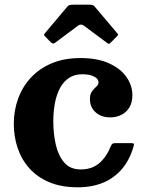

<svg xmlns="http://www.w3.org/2000/svg" viewBox="-20 -782 636 817"><path d="M38.7 -255Q38.7 -200.7 55.1 -152Q71.5 -103.2 105.1 -65.6Q138.7 -28 190.1 -6.5Q241.5 15 311.3 15Q372.3 15 420 -5.2Q467.8 -25.5 500.4 -64.7Q533 -104 548.8 -160.7Q551 -168.5 548.9 -170.7Q546.8 -173 536.3 -173H471.7Q462.5 -173 458.9 -170.6Q455.2 -168.2 452.5 -162Q433.7 -114.8 402.6 -87.9Q371.5 -61 323.3 -61Q278.8 -61 253.4 -90.4Q228 -119.8 217.4 -166.4Q206.8 -213 206.8 -265Q206.8 -308 213.9 -344.5Q221 -381 235.9 -408.2Q250.8 -435.5 274.1 -450.7Q297.5 -466 330.3 -466Q361 -466 380.1 -456.4Q399.2 -446.7 399.2 -431.5Q399.2 -421.5 390.1 -413.6Q381 -405.7 371.9 -394Q362.7 -382.2 362.7 -360.5Q362.7 -325.5 386.9 -304Q411 -282.5 449.8 -282.5Q474.3 -282.5 495.6 -292.9Q517 -303.2 530.1 -324.1Q543.3 -345 543.3 -376.5Q543.3 -418.7 517.8 -454.7Q492.3 -490.8 443 -512.9Q393.8 -535 322.8 -535Q253 -535 200 -512.6Q147 -490.3 111.1 -451.2Q75.2 -412.2 57 -361.9Q38.7 -311.5 38.7 -255ZM195.8 -602.5Q205.3 -593 213.8 -599.5L312.3 -673Q324.3 -682 337.3 -672.5L434.8 -600Q441.3 -595.5 443.3 -595.2Q445.3 -595 450.8 -600.5L477.5 -627.2Q481.5 -631.2 482.4 -633.9Q483.3 -636.5 479.3 -640L383.3 -753.5Q379.3 -758.5 374.8 -760.3Q370.3 -762 360.3 -762H292.8Q281.8 -762 276.4 -760.6Q271 -759.3 266.3 -753.5L172.3 -642Q167.3 -636 167.4 -633.7Q167.5 -631.5 173 -626Z"/></svg>

Font: Besley
Style: Regular
Weight: 400
Designer: Owen Earl
Foundry: indestructible type*
Version: Version 4.000